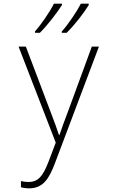

<svg xmlns="http://www.w3.org/2000/svg" viewBox="-20 -786 640 1054"><path d="M319 -613V-606H346C389 -648 440 -714 467 -758V-766H424C401 -721 354 -652 319 -613ZM172 -613V-606H199C241 -648 292 -714 320 -758V-766H276C254 -721 206 -652 172 -613ZM138 248C215 248 248 199 282 109L523 -530H484L354 -176C332 -117 320 -86 306 -44H304C290 -86 279 -117 258 -171L122 -530H82L286 -3L247 100C216 181 190 213 136 213C122 213 108 211 95 208V242C109 246 123 248 138 248Z"/></svg>

Font: Noto Sans Mono ExtraLight
Style: Regular
Weight: 200
Designer: Monotype Design Team
Foundry: Monotype Imaging Inc.
Version: Version 2.014